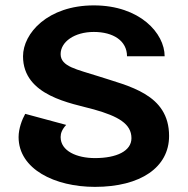

<svg xmlns="http://www.w3.org/2000/svg" viewBox="-20 -687 707 723"><path d="M616.7 -175C616.7 -333.3 464.2 -362.5 350 -400C270 -425.8 208.3 -435.8 208.3 -483.3C208.3 -529.2 260 -566.7 333.3 -566.7C406.7 -566.7 458.3 -533.3 458.3 -475H600C600 -561.7 506.7 -666.7 333.3 -666.7C160 -666.7 66.7 -561.7 66.7 -475C66.7 -325 250 -298.3 333.3 -275C425 -249.2 475 -220.8 475 -166.7C475 -118.3 419.2 -91.7 337.5 -91.7C269.2 -91.7 208.3 -118.3 208.3 -170.8C208.3 -185 213.3 -199.2 229.2 -216.7L75 -258.3C63.3 -237.5 50 -203.3 50 -170.8C50 -50 186.7 16.7 337.5 16.7C509.2 16.7 616.7 -56.7 616.7 -175Z"/></svg>

Font: BoonHome
Style: Bold
Weight: 700
Designer: Sungsit Sawaiwan
Foundry: Sungsit Sawaiwan
Version: Version 0.2